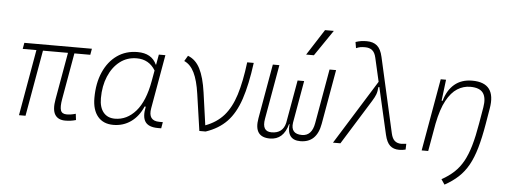

<svg xmlns="http://www.w3.org/2000/svg" viewBox="-60 -968 3635 1370"><g transform="rotate(5 1758.0 -283.0)"><path d="M425.8 9.8Q373.5 9.8 351.8 -25.6Q330.1 -61 343.8 -136.7L403.3 -473.6H224.1L140.6 0H93.8L177.2 -473.6H79.1L86.9 -517.6H570.8L563 -473.6H449.2L390.6 -141.6Q380.9 -85.9 389.4 -60.5Q397.9 -35.2 432.1 -35.2Q462.9 -35.2 496.6 -45.4L502 -1Q466.3 9.8 425.8 9.8Z M1037.1 -444.3 1050.3 -517.6H1097.2L1029.3 -131.8Q1012.7 -40 1095.7 -40H1120.6L1112.8 4.9H1089.4Q1022.5 4.9 998.3 -30.3Q974.1 -65.4 989.7 -139.6H981.4Q950.7 -67.9 895.8 -28.8Q840.8 10.3 770 10.3Q697.8 10.3 658.4 -36.9Q619.1 -84 619.1 -169.4Q619.1 -275.4 654.1 -354.7Q689 -434.1 751.5 -478.3Q814 -522.5 897.9 -522.5Q999.5 -522.5 1034.7 -444.3ZM896.5 -477.5Q827.1 -477.5 775.4 -437.5Q723.6 -397.5 694.6 -328.4Q665.5 -259.3 665.5 -171.9Q665.5 -106 695.1 -70.3Q724.6 -34.7 777.3 -34.7Q863.3 -34.7 926.8 -107.2Q990.2 -179.7 1016.1 -325.7L1029.8 -401.9Q983.9 -477.5 896.5 -477.5Z M1385.7 0 1347.7 -262.2Q1334 -358.4 1306.9 -413.3Q1279.8 -468.3 1234.9 -487.8L1258.3 -527.3Q1314 -506.3 1345.2 -445.3Q1376.5 -384.3 1391.6 -276.9L1424.3 -43.9Q1504.9 -73.7 1555.7 -131.3Q1606.4 -189 1636.2 -283.4Q1666 -377.9 1683.1 -517.6H1730Q1709 -359.4 1674.3 -255.9Q1639.6 -152.3 1581.3 -91.6Q1522.9 -30.8 1430.7 0Z M2109.4 9.8Q2011.2 9.8 2022.5 -104.5H2019Q1988.8 9.8 1891.6 9.8Q1773.9 9.8 1797.9 -127L1866.7 -517.6H1913.6L1844.7 -127Q1828.6 -35.2 1899.4 -35.2Q1980 -35.2 1998 -111.3L2052.7 -419.9H2099.6L2046.4 -117.2Q2034.7 -35.2 2117.2 -35.2Q2188 -35.2 2204.1 -127L2272.9 -517.6H2319.8L2251 -127Q2227.1 9.8 2109.4 9.8ZM2097.2 -609.4 2216.3 -794.9H2279.3L2152.8 -609.4Z M2817.4 9.8Q2776.4 9.8 2751.7 -12.7Q2727.1 -35.2 2714.8 -88.4L2637.7 -424.8L2630.9 -422.4Q2628.9 -391.1 2620.6 -369.6Q2612.3 -348.1 2595.2 -320.8L2396 0H2342.8L2629.4 -460.9L2590.8 -629.9Q2582.5 -667.5 2562.7 -682.9Q2543 -698.2 2512.7 -698.2Q2490.7 -698.2 2478 -695.8Q2465.3 -693.4 2447.8 -686L2440.4 -729.5Q2461.9 -736.8 2480.5 -739.5Q2499 -742.2 2520.5 -742.2Q2566.4 -742.2 2594.2 -718.8Q2622.1 -695.3 2634.3 -639.6L2755.4 -102.5Q2763.7 -65.4 2782 -49.8Q2800.3 -34.2 2830.1 -34.2Q2837.4 -34.2 2864.7 -37.6L2863.3 3.9Q2842.3 9.8 2817.4 9.8Z M2978 0 3069.3 -517.6H3107.4L3088.9 -365.7H3096.2Q3117.7 -442.9 3167.7 -485.1Q3217.8 -527.3 3294.4 -527.3Q3468.3 -527.3 3436 -340.3L3417 -228Q3399.9 -127 3378.9 -54.4Q3357.9 18.1 3328.9 70.1Q3299.8 122.1 3259 159.9Q3218.3 197.8 3161.6 229L3136.7 192.4Q3188.5 163.6 3225.6 128.9Q3262.7 94.2 3289.1 46.6Q3315.4 -1 3334.7 -67.6Q3354 -134.3 3369.6 -227.1L3389.6 -344.2Q3401.4 -413.1 3376.5 -447.8Q3351.6 -482.4 3284.7 -482.4Q3235.4 -482.4 3192.1 -455.3Q3148.9 -428.2 3115 -366.2Q3081.1 -304.2 3060.1 -198.7L3024.9 0Z"/></g></svg>

Font: Cascadia Mono NF ExtraLight
Style: Italic
Weight: 200
Italic angle: -10°
Monospace: yes
Designer: Aaron Bell
Foundry: Saja Typeworks
Version: Version 2404.023; ttfautohint (v1.8.4)